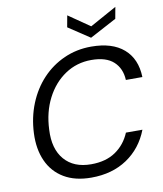

<svg xmlns="http://www.w3.org/2000/svg" viewBox="-98 -987 914 1077"><g transform="rotate(-10 359.5 -448.0)"><path d="M335 12Q243 12 180 -25.5Q117 -63 86.5 -131Q56 -199 60 -289Q64 -379 95.5 -456.5Q127 -534 180.5 -591Q234 -648 305.5 -680Q377 -712 460 -712Q580 -712 645.5 -655Q711 -598 714 -494H620Q617 -560 574.5 -599Q532 -638 448 -638Q365 -638 298.5 -593.5Q232 -549 192 -471Q152 -393 148 -294Q142 -185 195 -123.5Q248 -62 347 -62Q431 -62 486.5 -100Q542 -138 569 -203H663Q624 -102 539 -45Q454 12 335 12ZM633 -908 621 -842 469 -761 347 -842 359 -908 481 -824Z"/></g></svg>

Font: DM Sans Italic
Style: Regular
Weight: 400
Italic angle: -10°
Designer: Colophon Foundry, Jonny Pinhorn
Foundry: Colophon Foundry
Version: Version 4.004; ttfautohint (v1.8.4.7-5d5b)